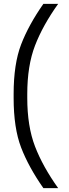

<svg xmlns="http://www.w3.org/2000/svg" viewBox="-20 -860 357 1000"><path d="M51 -350V-370Q51 -527 90 -628.5Q129 -730 206 -840H283Q203 -728 162.5 -623Q122 -518 122 -370V-350Q122 -202 162.5 -97Q203 8 283 120H206Q129 10 90 -91.5Q51 -193 51 -350Z"/></svg>

Font: Cooper Hewitt
Style: Book
Weight: 705
Designer: Village Type and Design LLC
Foundry: Cooper Hewitt Smithsonian Design Museum
Version: 1.000; ttfautohint (v1.8.1)